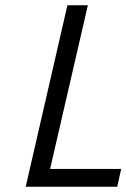

<svg xmlns="http://www.w3.org/2000/svg" viewBox="-20 -712 482 732"><path d="M237 -692H315L171 -68H442L427 0H78Z"/></svg>

Font: Cairo
Style: Italic
Weight: 400
Italic angle: -13°
Designer: Mohamed Gaber, Accademia di Belle Arti di Urbino and others
Foundry: Kief Type Foundry, Accademia di Belle Arti di Urbino and others
Version: Version 3.011